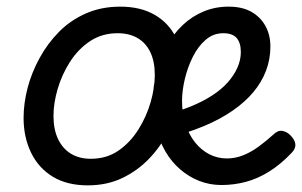

<svg xmlns="http://www.w3.org/2000/svg" viewBox="-20 -539 909 578"><path d="M244 19Q182 19 139 -7Q96 -33 73.5 -79.5Q51 -126 51 -184Q51 -228 63 -274Q75 -320 99 -364Q123 -408 157.5 -443Q192 -478 238.5 -498.5Q285 -519 342 -519Q403 -519 445.5 -494.5Q488 -470 510 -425.5Q532 -381 532 -322Q532 -281 520.5 -234.5Q509 -188 486.5 -143Q464 -98 429 -61.5Q394 -25 348 -3Q302 19 244 19ZM253 -61Q301 -61 336.5 -85.5Q372 -110 396.5 -149Q421 -188 433.5 -231.5Q446 -275 446 -313Q446 -354 432.5 -382Q419 -410 394 -424.5Q369 -439 334 -439Q287 -439 251 -415Q215 -391 190.5 -352.5Q166 -314 153.5 -271Q141 -228 141 -190Q141 -149 155 -120Q169 -91 194 -76Q219 -61 253 -61ZM647 18Q611 18 579.5 5.5Q548 -7 522 -29.5Q496 -52 478 -83Q460 -114 450 -151.5Q440 -189 440 -231Q440 -278 451 -321.5Q462 -365 482 -401Q502 -437 530 -463.5Q558 -490 593 -504.5Q628 -519 668 -519Q709 -519 736.5 -503.5Q764 -488 779 -461Q794 -434 794 -399Q794 -361 781 -326.5Q768 -292 743 -262Q718 -232 680.5 -206Q643 -180 594 -159.5Q545 -139 485 -124L470 -193Q516 -203 553 -218Q590 -233 618.5 -251.5Q647 -270 666 -291.5Q685 -313 695 -336Q705 -359 705 -382Q705 -410 692.5 -424.5Q680 -439 652 -439Q622 -439 599 -419Q576 -399 560.5 -368Q545 -337 536.5 -301.5Q528 -266 528 -235Q528 -197 538.5 -165Q549 -133 567.5 -110Q586 -87 610.5 -74.5Q635 -62 663 -62Q688 -62 712 -71.5Q736 -81 759 -98Q782 -115 803 -134Q816 -147 829.5 -145Q843 -143 854 -132Q867 -119 869 -106Q871 -93 859 -80Q826 -45 791 -23Q756 -1 720 8.5Q684 18 647 18Z"/></svg>

Font: Playwrite TZ
Style: Regular
Weight: 400
Designer: Veronika Burian, José Scaglione
Foundry: TypeTogether
Version: Version 1.002